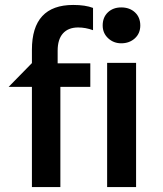

<svg xmlns="http://www.w3.org/2000/svg" viewBox="-20 -756 657 776"><path d="M276 -736Q109 -736 109 -555V-501L15 -405H109V0H224V-405H345V-500H213V-551Q213 -597 234.5 -621Q256 -645 296 -645Q326 -645 356 -634V-724Q325 -736 276 -736ZM530 -502H413V0H530ZM395 -653Q395 -622 417 -601.5Q439 -581 470 -581Q503 -581 525 -601Q547 -621 547 -653Q547 -686 525.5 -706Q504 -726 470 -726Q437 -726 416 -706Q395 -686 395 -653Z"/></svg>

Font: Geom Medium
Style: Bold
Weight: 500
Version: Version 1.102